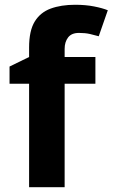

<svg xmlns="http://www.w3.org/2000/svg" viewBox="-20 -785 472 805"><path d="M380 -434H251V0H102V-434H20V-506L102 -546V-586Q102 -656 125.5 -694.5Q149 -733 192.5 -749Q236 -765 295 -765Q339 -765 374.5 -758Q410 -751 432 -742L394 -633Q377 -638 357 -642.5Q337 -647 311 -647Q280 -647 265.5 -628Q251 -609 251 -580V-546H380Z"/></svg>

Font: Noto Sans Cham
Style: Regular
Weight: 400
Designer: Monotype Design Team
Foundry: Monotype Imaging Inc.
Version: Version 2.002